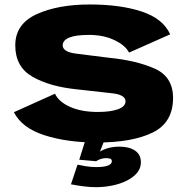

<svg xmlns="http://www.w3.org/2000/svg" viewBox="-20 -616 816 836"><path d="M402.5 4.5Q556.5 4.5 645 -39Q733.5 -82.5 733.5 -189.5Q733.5 -282 653 -317.5Q572.5 -353 454.5 -364.5Q369 -375 311 -382.5Q253 -390 253 -418.5Q253 -440.5 281.2 -452.2Q309.5 -464 367.5 -464Q431 -464 478.5 -441.2Q526 -418.5 542 -387L721 -466.5Q690 -535 597 -565.8Q504 -596.5 371 -596.5Q232 -596.5 139.2 -554Q46.5 -511.5 46.5 -418.5Q46.5 -325 121.2 -282Q196 -239 314.5 -227Q404 -216.5 465.2 -210.2Q526.5 -204 526.5 -175Q526.5 -152 493.5 -140.2Q460.5 -128.5 406.5 -128.5Q334 -128.5 284.8 -150.8Q235.5 -173 219.5 -208L40.5 -127.5Q75 -59 173.5 -27.2Q272 4.5 402.5 4.5ZM398 199Q433 199 468 192Q503 185 531.2 171Q559.5 157 576.5 137Q593.5 117 593.5 91Q593.5 57 568 39.8Q542.5 22.5 500 22.5Q469 22.5 443 31.2Q417 40 404 53L399 86Q405 81 417 76.8Q429 72.5 440.5 72.5Q455 72.5 461 75.5Q467 78.5 467 86.5Q467 98 450 104.8Q433 111.5 400 111.5Q376 111.5 354.8 108Q333.5 104.5 317.5 101L289 186.5Q317 192 345.2 195.5Q373.5 199 398 199ZM399 86 432.5 0H350L325 79.5Z"/></svg>

Font: Anybody SemiExpanded ExtraBold
Style: Regular
Weight: 800
Width: 6
Version: Version 1.113;gftools[0.9.25]